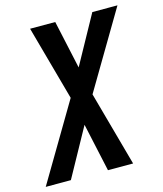

<svg xmlns="http://www.w3.org/2000/svg" viewBox="-128 -818 766 900"><g transform="rotate(-15 254.5 -367.5)"><path d="M104 0H-18L203 -373L103 -735H225L276 -501L405 -735H527L306 -362L406 0H284L233 -234Z"/></g></svg>

Font: Iosevka Oblique
Style: Bold
Weight: 700
Italic angle: -9°
Monospace: yes
Designer: Belleve Invis
Foundry: Belleve Invis
Version: Version 32.5.0; ttfautohint (v1.8.4)